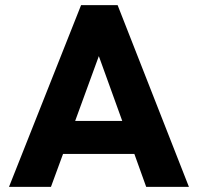

<svg xmlns="http://www.w3.org/2000/svg" viewBox="-20 -726 769 746"><path d="M15 0H178L225 -128H502L548 0H714L437 -706H295ZM272 -256 364 -508 455 -256Z"/></svg>

Font: MV Cash
Style: Bold
Weight: 700
Designer: Rodrigo Fuenzalida
Foundry: fragTYPE
Version: Version 1.100;Glyphs 3.1.2 (3151)